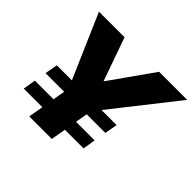

<svg xmlns="http://www.w3.org/2000/svg" viewBox="-167 -910 1108 1108"><g transform="rotate(45 387.5 -356.0)"><path d="M550 -91H398L382 0H198L214 -91H62L75 -169H227L240 -243H88L102 -321H225L55 -712H264L358 -446L546 -712H775L467 -321H590L576 -243H424L411 -169H563Z"/></g></svg>

Font: Creato Display Black
Style: Italic
Weight: 900
Italic angle: -10°
Version: Version 1.000